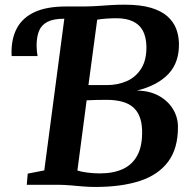

<svg xmlns="http://www.w3.org/2000/svg" viewBox="-20 -770 798 800"><path d="M376.5 9Q352.5 9 325.2 6.8Q298 4.5 271.8 2.2Q245.5 0 225 0H91.5L95.5 -46.5L164.5 -60L248 -692L233 -717L255 -743H333.5Q362.5 -743.5 388.8 -745.2Q415 -747 441.8 -748.8Q468.5 -750.5 498.5 -750.5Q565.5 -750.5 609 -737.5Q652.5 -724.5 677.8 -701.8Q703 -679 713.8 -650.8Q724.5 -622.5 725.5 -592Q728 -512 683 -463.2Q638 -414.5 550.5 -392.5Q602.5 -392 640.5 -371.5Q678.5 -351 699.8 -317Q721 -283 721.5 -242.5Q722 -152 681 -96.8Q640 -41.5 563 -16.2Q486 9 376.5 9ZM348.5 -415.5Q365 -415.5 385.2 -415.5Q405.5 -415.5 426 -415.5Q471 -415.5 508.8 -432.2Q546.5 -449 569 -485.2Q591.5 -521.5 590 -580Q588.5 -617.5 574.8 -642.8Q561 -668 533.5 -681Q506 -694 464.5 -694Q444.5 -694 423.5 -692.5Q402.5 -691 385 -688ZM396 -47.5Q453 -47.5 493 -66.2Q533 -85 553.5 -125Q574 -165 572 -228.5Q570 -292 534.8 -323Q499.5 -354 423.5 -354Q401 -354 379.8 -353.5Q358.5 -353 341 -352L302.5 -59.5Q317.5 -54.5 343 -51Q368.5 -47.5 396 -47.5ZM28.5 -536.5Q28.5 -541 28.2 -544.5Q28 -548 28 -552.5Q28 -612 51.5 -654.5Q75 -697 125 -720Q175 -743 255 -743L248 -692Q203 -692 177.8 -679Q152.5 -666 142.5 -641Q132.5 -616 132.5 -580Q132.5 -568.5 133.5 -557.5Q134.5 -546.5 136.5 -536.5Z"/></svg>

Font: Merriweather 20pt
Style: Bold Italic
Weight: 700
Italic angle: -7.8°
Version: Version 2.101